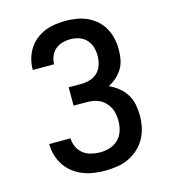

<svg xmlns="http://www.w3.org/2000/svg" viewBox="-111 -832 823 930"><g transform="rotate(-15 300.0 -367.5)"><path d="M302 8Q274 8 246 4Q218 0 191.5 -10.5Q165 -21 142.5 -38.5Q120 -56 104.5 -79.5Q89 -103 81 -130.5Q73 -158 73 -186Q73 -186 73 -186.5Q73 -187 73 -187H180Q180 -164 190 -143Q200 -122 217.5 -108.5Q235 -95 257.5 -89.5Q280 -84 302 -84Q327 -84 351.5 -92Q376 -100 393.5 -117.5Q411 -135 418.5 -159.5Q426 -184 426 -209Q426 -226 423 -243Q420 -260 412.5 -275Q405 -290 393 -302.5Q381 -315 366 -322.5Q351 -330 334 -333Q317 -336 300 -336H235V-428H300Q322 -428 344 -435Q366 -442 381.5 -458Q397 -474 403.5 -496Q410 -518 410 -541Q410 -563 403.5 -584Q397 -605 382 -621Q367 -637 346 -644Q325 -651 303 -651Q282 -651 262.5 -645.5Q243 -640 227.5 -627Q212 -614 204 -594.5Q196 -575 196 -555Q196 -555 196 -554.5Q196 -554 196 -554H89Q89 -555 89 -555.5Q89 -556 89 -557Q89 -583 96 -609Q103 -635 117.5 -658Q132 -681 153 -698Q174 -715 198.5 -725Q223 -735 249.5 -739Q276 -743 303 -743Q330 -743 358 -738.5Q386 -734 411 -722.5Q436 -711 457 -692.5Q478 -674 491.5 -649.5Q505 -625 511 -597.5Q517 -570 517 -543Q517 -518 512.5 -493.5Q508 -469 495.5 -448Q483 -427 464.5 -410.5Q446 -394 424 -383Q449 -372 471 -354.5Q493 -337 507.5 -313.5Q522 -290 527.5 -262.5Q533 -235 533 -207Q533 -177 526.5 -147.5Q520 -118 505.5 -92Q491 -66 468.5 -46Q446 -26 419 -13.5Q392 -1 362 3.5Q332 8 302 8Z"/></g></svg>

Font: Iosevka SS04 Semibold Extended
Style: Regular
Weight: 600
Width: 7
Monospace: yes
Designer: Belleve Invis
Foundry: Belleve Invis
Version: Version 19.0.0; ttfautohint (v1.8.4)